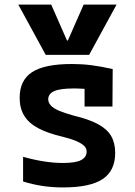

<svg xmlns="http://www.w3.org/2000/svg" viewBox="-20 -810 590 840"><path d="M60 -790H204L273 -633H277L346 -790H490L370 -570H180ZM256 10Q208 10 165.5 3.5Q123 -3 81 -16V-124Q127 -111 171 -104Q215 -97 256 -97Q310 -97 334.5 -109.5Q359 -122 359 -147Q359 -161 348.5 -171.5Q338 -182 315.5 -192Q293 -202 257 -211Q188 -227 146.5 -249.5Q105 -272 85.5 -304.5Q66 -337 66 -382Q66 -459 120.5 -494.5Q175 -530 295 -530Q338 -530 378 -525Q418 -520 473 -508L472 -344H350V-484L403 -416Q370 -420 346.5 -421.5Q323 -423 303 -423Q244 -423 217.5 -411.5Q191 -400 191 -375Q191 -361 202.5 -348.5Q214 -336 238.5 -325.5Q263 -315 303 -304Q370 -288 409.5 -266.5Q449 -245 466.5 -214.5Q484 -184 484 -141Q484 -63 429 -26.5Q374 10 256 10Z"/></svg>

Font: M PLUS Code Latin SemiExpanded SemiBold
Style: Regular
Weight: 600
Width: 6
Designer: Coji Morishita
Foundry: UNDERFOREST DESIGN
Version: Version 1.002; ttfautohint (v1.8.3)